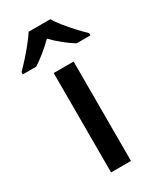

<svg xmlns="http://www.w3.org/2000/svg" viewBox="-240 -834 755 902"><g transform="rotate(-30 137.5 -383.0)"><path d="M191 0H83V-539H191ZM196 -766Q208 -744 230.5 -716.5Q253 -689 277.5 -662.5Q302 -636 321 -618V-606H246Q220 -622 191 -645Q162 -668 136 -695Q109 -668 81 -645.5Q53 -623 27 -606H-46V-618Q-27 -637 -3.5 -663Q20 -689 42 -716.5Q64 -744 78 -766Z"/></g></svg>

Font: Noto Sans NKo Unjoined Medium
Style: Regular
Weight: 500
Designer: Monotype Design Team
Foundry: Monotype Imaging Inc.
Version: Version 2.004